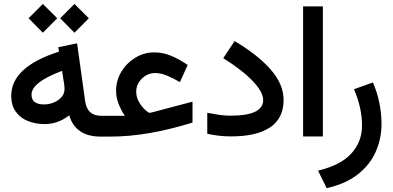

<svg xmlns="http://www.w3.org/2000/svg" viewBox="-20 -705 2027 991"><path d="M290.5 -610.8 364.3 -684.6 438.5 -610.8 364.3 -536.1ZM127.4 -610.8 201.2 -684.6 275.4 -610.8 201.2 -536.1ZM38.1 -210.9Q38.1 -359.9 284.7 -438.5L280.8 -461.4L377.9 -481.4L419.4 -183.6Q429.7 -107.4 501.5 -107.4H516.6V0H499.5Q433.1 0 392.8 -28.3Q352.5 -56.6 337.4 -109.9Q279.8 -64.5 210.4 -64.5Q164.6 -64.5 125.2 -79.8Q85.9 -95.2 62 -127.7Q38.1 -160.2 38.1 -210.9ZM300.3 -339.4Q219.2 -308.6 180.9 -278.3Q142.6 -248 142.6 -216.8Q142.6 -166 207.5 -166Q233.4 -166 257.6 -176Q281.7 -186 297.4 -203.6Q313 -221.2 313 -245.1Q313 -258.8 311 -271.5Z M579.1 -236.3Q579.1 -289.6 606.4 -334.7Q633.8 -379.9 678.7 -407.2Q723.6 -434.6 775.9 -434.6Q820.8 -434.6 862.8 -417.2Q904.8 -399.9 948.7 -369.6L908.7 -281.2Q874.5 -301.3 842 -314.7Q809.6 -328.1 780.8 -328.1Q755.4 -328.1 733.2 -315.2Q710.9 -302.2 697 -280.5Q683.1 -258.8 683.1 -232.4Q683.1 -203.6 697 -179.4Q710.9 -155.3 727.1 -140.1Q743.2 -125 751 -122.6Q754.9 -122.6 762.7 -124.5L973.6 -180.2V-72.3Q856.4 -36.1 752 -18.1Q647.5 0 548.3 0H497.1V-107.4H624.5Q606.4 -132.8 592.8 -167.2Q579.1 -201.7 579.1 -236.3Z M1049.8 -122.6Q1080.6 -116.7 1111.3 -112.3Q1142.1 -107.9 1166.5 -107.9Q1257.3 -107.9 1297.9 -128.9Q1338.4 -149.9 1338.4 -187.5Q1338.4 -230 1284.7 -286.4Q1231 -342.8 1132.3 -404.8L1190.9 -493.2Q1312 -420.9 1377.9 -345.2Q1443.8 -269.5 1443.8 -189Q1443.8 -94.7 1374.5 -47.9Q1305.2 -1 1172.9 -1Q1139.2 -1 1108.4 -4.6Q1077.6 -8.3 1049.8 -14.6Z M1544.4 -671.9H1646.5V-0.5H1544.4Z M1904.8 -279.3Q1927.2 -228 1938.2 -173.1Q1949.2 -118.2 1949.2 -64.9Q1949.2 10.7 1919.4 78.1Q1889.6 145.5 1827.1 194.8Q1764.6 244.1 1666 266.1L1621.6 175.8Q1740.2 147 1794.4 86.2Q1848.6 25.4 1848.6 -57.1Q1848.6 -147.5 1807.1 -244.6Z"/></svg>

Font: Vazir Medium WOL-UI
Style: Medium-WOL-UI
Weight: 500
Designer: Saber Rastikerdar
Foundry: Saber Rastikerdar
Version: Version 30.1.0